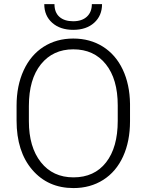

<svg xmlns="http://www.w3.org/2000/svg" viewBox="-20 -909 717 938"><path d="M615.2 -316.9Q615.2 -218.8 581.3 -144.5Q547.4 -70.3 484.4 -30.3Q421.4 9.8 338.9 9.8Q214.4 9.8 137.7 -79.3Q61 -168.5 61 -319.8V-393.1Q61 -490.2 95.5 -565.2Q129.9 -640.1 192.9 -680.4Q255.9 -720.7 337.9 -720.7Q419.9 -720.7 482.7 -681.2Q545.4 -641.6 579.6 -569.3Q613.8 -497.1 615.2 -401.9ZM555.2 -394Q555.2 -522.5 497.1 -595.2Q439 -668 337.9 -668Q238.8 -668 179.9 -595Q121.1 -522 121.1 -391.1V-316.9Q121.1 -190.4 179.7 -116.5Q238.3 -42.5 338.9 -42.5Q440.9 -42.5 498 -115.5Q555.2 -188.5 555.2 -318.8ZM478.5 -888.7Q478.5 -832.5 440.2 -797.9Q401.9 -763.2 337.4 -763.2Q273.9 -763.2 235.1 -797.6Q196.3 -832 196.3 -888.7H246.1Q246.1 -848.1 270.3 -826.7Q294.4 -805.2 337.4 -805.2Q380.4 -805.2 404.5 -827.6Q428.7 -850.1 428.7 -888.7Z"/></svg>

Font: SteelSelectRoboto
Style: Regular
Weight: 300
Designer: Google
Version: Version 2.137; 2017